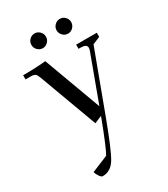

<svg xmlns="http://www.w3.org/2000/svg" viewBox="-221 -717 980 1120"><g transform="rotate(-30 268.5 -157.0)"><path d="M22 -411.1V-439Q109.9 -439 174.8 -445.8L316.9 -60.1L431.2 -370.1Q434.1 -378.9 434.1 -387.2Q434.1 -411.1 392.1 -411.1H378.9V-439H518.1V-411.1L467.8 -390.1L320.8 4.9Q251 192.9 218.3 248Q185.5 303.2 130.9 303.2Q121.6 303.2 110.8 287.8Q100.1 272.5 95.2 255.9L206.1 210Q228 175.8 296.9 -6.8L247.1 14.2L105 -371.1Q96.2 -396 87.9 -403.3Q79.6 -410.6 56.2 -411.1ZM166.5 -533Q151.9 -547.9 151.9 -567.9Q151.9 -587.9 166.5 -602.5Q181.2 -617.2 201.2 -617.2Q221.2 -617.2 235.6 -602.5Q250 -587.9 250 -567.9Q250 -547.9 235.6 -533Q221.2 -518.1 201.2 -518.1Q181.2 -518.1 166.5 -533ZM336.4 -533Q321.8 -547.9 321.8 -567.9Q321.8 -587.9 336.4 -602.5Q351.1 -617.2 371.1 -617.2Q391.1 -617.2 405.5 -602.5Q419.9 -587.9 419.9 -567.9Q419.9 -547.9 405.5 -533Q391.1 -518.1 371.1 -518.1Q351.1 -518.1 336.4 -533Z"/></g></svg>

Font: Dihjauti S
Style: Bold
Weight: 700
Designer: T. Christopher White
Version: Version 3.0.0